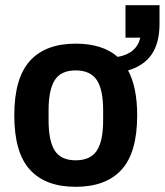

<svg xmlns="http://www.w3.org/2000/svg" viewBox="-20 -707 634 739"><path d="M271 12Q155 12 95 -54Q35 -120 35 -263Q35 -406 95 -472.5Q155 -539 271 -539Q375 -539 433 -488Q506 -501 520 -562H463V-687H594V-616Q594 -542 564 -498Q534 -454 473 -436Q508 -371 508 -263Q508 -120 448 -54Q388 12 271 12ZM271 -90Q328 -90 352.5 -127Q377 -164 377 -244V-282Q377 -362 352.5 -399Q328 -436 271 -436Q215 -436 191 -399Q167 -362 167 -282V-244Q167 -164 191 -127Q215 -90 271 -90Z"/></svg>

Font: Archivo SemiCondensed
Style: Bold
Weight: 680
Width: 4
Designer: Hector Gatti
Foundry: Omnibus-Type
Version: Version 2.001; ttfautohint (v1.8.3)